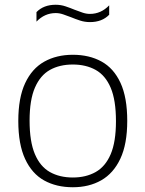

<svg xmlns="http://www.w3.org/2000/svg" viewBox="-20 -779 612 808"><path d="M286.5 9Q217.5 9 166 -19.5Q114.5 -48 85.8 -109.8Q57 -171.5 57 -270Q57 -367.5 85.8 -429Q114.5 -490.5 166.2 -519.5Q218 -548.5 286.5 -548.5Q355.5 -548.5 407 -520.2Q458.5 -492 487 -430.5Q515.5 -369 515.5 -270.5Q515.5 -173 486.5 -111.2Q457.5 -49.5 406 -20.2Q354.5 9 286.5 9ZM286.5 -32Q341.5 -32 382.5 -55Q423.5 -78 445.8 -130Q468 -182 468 -269Q468 -357.5 445.8 -409.8Q423.5 -462 382.5 -484.8Q341.5 -507.5 286.5 -507.5Q231 -507.5 190.2 -484.8Q149.5 -462 127 -410.2Q104.5 -358.5 104.5 -271.5Q104.5 -183 126.8 -130.5Q149 -78 190 -55Q231 -32 286.5 -32ZM358.5 -686Q337 -686 317 -692.5Q297 -699 279 -706.5Q262 -713 246 -718.5Q230 -724 214.5 -724Q168 -724 133.5 -688V-728Q163.5 -759 214.5 -759Q236 -759 256 -752.2Q276 -745.5 294 -738Q311 -731.5 327 -726Q343 -720.5 358.5 -720.5Q405 -720.5 439.5 -756.5V-717Q409.5 -686 358.5 -686Z"/></svg>

Font: Encode Sans SemiExpanded SemiExpanded ExtraLight
Style: Regular
Weight: 200
Width: 6
Designer: Multiple Designers
Foundry: Impallari Type
Version: Version 3.000; ttfautohint (v1.8.3) -l 8 -r 50 -G 200 -x 14 